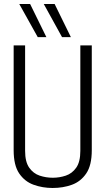

<svg xmlns="http://www.w3.org/2000/svg" viewBox="-20 -926 525 956"><path d="M48 -178V-700H105V-175Q105 -120 125.5 -91Q146 -62 177.5 -51.5Q209 -41 243 -41Q276 -41 307.5 -51.5Q339 -62 359.5 -91Q380 -120 380 -175V-700H437V-178Q437 -103 409.5 -62.5Q382 -22 338 -6Q294 10 242 10Q192 10 147.5 -6Q103 -22 75.5 -62.5Q48 -103 48 -178ZM289 -741 198 -906H252L333 -741ZM168 -741 76 -906H130L211 -741Z"/></svg>

Font: Georama SemiCondensed Light
Style: Regular
Weight: 300
Width: 4
Designer: Jean-Baptiste Levee
Foundry: Production Type
Version: Version 1.000